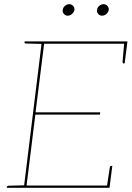

<svg xmlns="http://www.w3.org/2000/svg" viewBox="-20 -898 629 918"><path d="M94 0 180 -700H589L588 -689H191L150 -361H459L458 -350H149L107 -11H505L504 0ZM491 -5 505 -98Q505 -100 507 -102.5Q509 -105 511 -105H517L505 -11ZM574 -695 588 -689 576 -595H570Q568 -595 567 -597.5Q566 -600 566 -602ZM183 -700 180 -688 104 -690Q101 -690 99 -691.5Q97 -693 97 -695L98 -700ZM12 0 13 -5Q13 -7 15.5 -8.5Q18 -10 20 -10L97 -12V0ZM336 -850Q334 -840 324.5 -831.5Q315 -823 304 -823Q293 -823 285.5 -831.5Q278 -840 280 -850Q281 -862 290.5 -870Q300 -878 311 -878Q322 -878 329.5 -870Q337 -862 336 -850ZM500 -850Q498 -840 489 -831.5Q480 -823 468 -823Q457 -823 449.5 -831.5Q442 -840 444 -850Q445 -862 454.5 -870Q464 -878 475 -878Q486 -878 493.5 -870Q501 -862 500 -850Z"/></svg>

Font: Aleo Thin
Style: Italic
Weight: 250
Italic angle: -7°
Designer: Alessio Laiso
Foundry: Alessio Laiso
Version: Version 2.001;gftools[0.9.29]